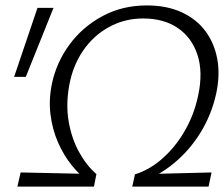

<svg xmlns="http://www.w3.org/2000/svg" viewBox="-20 -687 825 707"><path d="M495 -14 477 -45Q532 -62 580 -105Q628 -148 662 -208Q696 -268 710 -337Q728 -422 707 -485.5Q686 -549 634.5 -584Q583 -619 507 -619Q439 -619 381.5 -587.5Q324 -556 286 -500.5Q248 -445 235 -373Q222 -302 233 -239Q244 -176 271.5 -126.5Q299 -77 335 -46L309 -17Q274 -41 244 -78.5Q214 -116 193.5 -163Q173 -210 166 -264.5Q159 -319 171 -378Q188 -458 236 -523Q284 -588 357 -627.5Q430 -667 521 -667Q594 -667 648.5 -642Q703 -617 736 -573Q769 -529 780 -470Q791 -411 776 -342Q759 -265 718.5 -199Q678 -133 620 -85.5Q562 -38 495 -14ZM44 0 56 -52 335 -46 326 0ZM467 0 477 -45 759 -52 748 0ZM75 -404H32L118 -658H177Z"/></svg>

Font: Ysabeau Office Light
Style: Italic
Weight: 300
Italic angle: -12°
Designer: Christian Thalmann (Catharsis Fonts)
Version: Version 2.001;gftools[0.9.30]; featfreeze: tnum,lnum,ss02